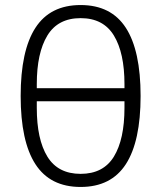

<svg xmlns="http://www.w3.org/2000/svg" viewBox="-20 -730 640 762"><path d="M300 12Q179 12 120.5 -78.5Q62 -169 62 -349Q62 -529 120.5 -619.5Q179 -710 300 -710Q421 -710 479.5 -619.5Q538 -529 538 -349Q538 -169 479.5 -78.5Q421 12 300 12ZM300 -40Q390 -40 432 -108.5Q474 -177 474 -302V-328H126V-302Q126 -177 168 -108.5Q210 -40 300 -40ZM126 -380H474V-396Q474 -520 432 -589Q390 -658 300 -658Q210 -658 168 -589Q126 -520 126 -396Z"/></svg>

Font: IBM Plex Mono Light
Style: Regular
Weight: 300
Monospace: yes
Designer: Mike Abbink, Paul van der Laan, Pieter van Rosmalen
Foundry: Bold Monday
Version: Version 2.3